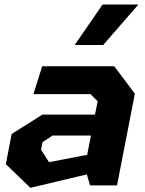

<svg xmlns="http://www.w3.org/2000/svg" viewBox="-20 -842 660 872"><path d="M389 0H511.5L592.5 -416.5L499 -541H171.5L132 -414.5H391L423.5 -382L411.5 -321.5H172.5L33 -233.5L6.5 -96.5L118 11L374.5 -50ZM166.5 -162 173 -196.5 219 -226.5H393L376 -139L202.5 -105.5ZM319 -637.5 446 -821.5H608.5L448.5 -637.5Z"/></svg>

Font: Monaspace Krypton ExtraBold
Style: Italic
Weight: 800
Italic angle: -11°
Designer: Riley Cran & the Lettermatic Team
Foundry: Lettermatic
Version: Version 1.101 (Monaspace Krypton)